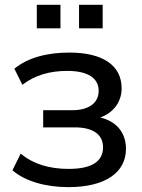

<svg xmlns="http://www.w3.org/2000/svg" viewBox="-20 -767 588 797"><path d="M263.7 9.8C418.9 9.8 502.9 -51.8 502.9 -149.4C502.9 -217.3 462.4 -263.7 396 -279.3C449.7 -298.3 484.9 -342.8 484.9 -400.4C484.9 -496.1 405.8 -548.8 268.1 -548.8C175.8 -548.8 95.7 -527.8 39.6 -481.9L72.8 -415C124.5 -454.6 185.5 -472.7 259.8 -472.7C345.7 -472.7 389.6 -441.9 389.6 -390.1C389.6 -338.9 347.7 -309.6 280.8 -309.6H159.2V-238.3H290C366.7 -238.3 407.7 -208.5 407.7 -155.8C407.7 -97.7 362.8 -65.9 264.6 -65.9C184.1 -65.9 116.7 -86.4 65.9 -129.4L31.7 -60.1C83.5 -15.1 168.5 9.8 263.7 9.8ZM406.2 -649.4V-747.1H308.1V-649.4ZM231 -649.4V-747.1H132.8V-649.4Z"/></svg>

Font: Winston
Style: Regular
Weight: 400
Designer: Vernon Adams, Kim Jin-seong, David Berlow, Cristiano Sobral
Foundry: The Winston Project Authors
Version: Version 3.004